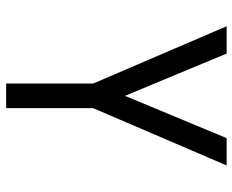

<svg xmlns="http://www.w3.org/2000/svg" viewBox="-88 -472 775 640"><g transform="rotate(90 300.0 -152.5)"><path d="M259 215V-75L68 -520H159L300 -181L441 -520H532L341 -75V215Z"/></g></svg>

Font: Iosevka SS04 Extended
Style: Regular
Weight: 400
Width: 7
Monospace: yes
Designer: Belleve Invis
Foundry: Belleve Invis
Version: Version 19.0.0; ttfautohint (v1.8.4)